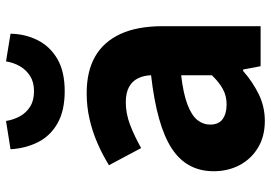

<svg xmlns="http://www.w3.org/2000/svg" viewBox="-151 -735 900 638"><g transform="rotate(-90 299.0 -416.0)"><path d="M216 14Q165 14 127.5 -8.5Q90 -31 69.5 -69.5Q49 -108 49 -156Q49 -246 125 -295.5Q201 -345 368 -364Q367 -389 357.5 -408Q348 -427 328.5 -437.5Q309 -448 278 -448Q241 -448 204 -434Q167 -420 126 -397L69 -504Q105 -526 143 -542.5Q181 -559 222.5 -568.5Q264 -578 308 -578Q381 -578 430 -550Q479 -522 505 -466Q531 -410 531 -325V0H398L387 -58H382Q347 -27 305.5 -6.5Q264 14 216 14ZM271 -113Q300 -113 323 -126Q346 -139 368 -162V-264Q307 -257 270.5 -243Q234 -229 219 -210Q204 -191 204 -168Q204 -139 222.5 -126Q241 -113 271 -113ZM315 -651Q250 -651 208 -675Q166 -699 145.5 -740Q125 -781 122 -831L216 -846Q220 -821 231.5 -800Q243 -779 263.5 -766Q284 -753 315 -753Q345 -753 365.5 -766Q386 -779 398 -800Q410 -821 414 -846L506 -831Q505 -781 484 -740Q463 -699 421.5 -675Q380 -651 315 -651Z"/></g></svg>

Font: Noto Sans KR ExtraBold
Style: Regular
Weight: 800
Designer: Ryoko NISHIZUKA  (kana, bopomofo & ideographs); Paul D. Hunt (Latin, Greek & Cyrillic); Sandoll Communications , Soo-you
Foundry: Adobe
Version: Version 2.004-H2;hotconv 1.0.118;makeotfexe 2.5.65603